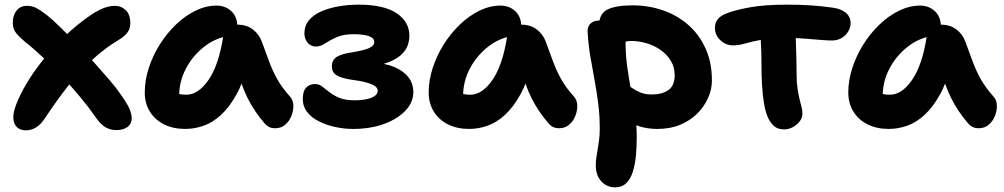

<svg xmlns="http://www.w3.org/2000/svg" viewBox="-20 -544 4316 825"><path d="M91 16Q69 16 54.5 4Q40 -8 37.5 -33Q35 -58 50 -96Q65 -136 94 -185Q123 -234 165 -286.5Q207 -339 258.5 -388.5Q310 -438 368 -478Q390 -493 408.5 -502Q427 -511 443.5 -515Q460 -519 473 -519Q501 -519 520.5 -500Q540 -481 540 -445Q540 -421 528 -405Q516 -389 497 -377Q431 -338 374 -285Q317 -232 268.5 -169.5Q220 -107 177 -42Q157 -10 136 3Q115 16 91 16ZM480 15Q455 15 433.5 3Q412 -9 389 -43Q362 -82 325.5 -126Q289 -170 248 -213.5Q207 -257 166 -296Q125 -335 89 -363Q65 -383 50 -401Q35 -419 35 -447Q35 -478 51 -498.5Q67 -519 97 -519Q117 -519 135 -510Q153 -501 183 -478Q203 -462 235.5 -430.5Q268 -399 305.5 -360.5Q343 -322 380 -280.5Q417 -239 448.5 -202.5Q480 -166 498 -139Q529 -96 537.5 -73.5Q546 -51 546 -37Q546 -12 528 1.5Q510 15 480 15Z M776 10Q724 10 685 -9.5Q646 -29 624 -64.5Q602 -100 602 -147Q602 -198 619 -251Q636 -304 666 -352Q696 -400 735.5 -438Q775 -476 820 -498Q865 -520 911 -520Q948 -520 974 -496Q1000 -472 1000 -428Q1000 -412 991 -403Q982 -394 968 -391Q904 -381 855 -341.5Q806 -302 778 -247.5Q750 -193 750 -134Q750 -117 752.5 -102.5Q755 -88 763 -66L695 -168Q719 -150 737.5 -143.5Q756 -137 781 -137Q832 -137 876 -200.5Q920 -264 939 -387Q942 -411 960 -424.5Q978 -438 1001 -438Q1040 -438 1067 -417Q1094 -396 1105 -365Q1122 -319 1136.5 -279.5Q1151 -240 1171.5 -203.5Q1192 -167 1227 -128Q1240 -113 1240.5 -90.5Q1241 -68 1232 -45.5Q1223 -23 1205.5 -8Q1188 7 1163 7Q1145 7 1134 0.5Q1123 -6 1115 -16Q1093 -42 1076 -67.5Q1059 -93 1044.5 -121.5Q1030 -150 1017.5 -185.5Q1005 -221 992 -268L1045 -272Q1026 -192 996 -138Q966 -84 930.5 -51Q895 -18 855.5 -4Q816 10 776 10Z M1497 10Q1458 10 1419.5 1.5Q1381 -7 1349.5 -23Q1318 -39 1299.5 -63Q1281 -87 1281 -118Q1281 -153 1296 -168Q1311 -183 1333 -183Q1350 -183 1364 -172.5Q1378 -162 1395.5 -148Q1413 -134 1438.5 -123.5Q1464 -113 1503 -113Q1549 -113 1576 -124Q1603 -135 1603 -154Q1603 -166 1590.5 -174.5Q1578 -183 1552.5 -190Q1527 -197 1487 -202Q1444 -209 1425 -221.5Q1406 -234 1406 -258Q1406 -286 1426 -299Q1446 -312 1492 -319Q1542 -327 1565 -337Q1588 -347 1588 -363Q1588 -381 1564.5 -389Q1541 -397 1498 -397Q1455 -397 1426 -384Q1397 -371 1377 -357.5Q1357 -344 1338 -344Q1315 -344 1301.5 -361Q1288 -378 1288 -400Q1288 -434 1308 -457.5Q1328 -481 1361.5 -495.5Q1395 -510 1436.5 -517Q1478 -524 1520 -524Q1630 -524 1684.5 -487Q1739 -450 1739 -391Q1739 -354 1720.5 -327.5Q1702 -301 1667.5 -284.5Q1633 -268 1584 -259L1580 -274Q1634 -273 1673.5 -256.5Q1713 -240 1734.5 -212.5Q1756 -185 1756 -148Q1756 -104 1721.5 -68Q1687 -32 1629 -11Q1571 10 1497 10Z M1996 10Q1944 10 1905 -9.5Q1866 -29 1844 -64.5Q1822 -100 1822 -147Q1822 -198 1839 -251Q1856 -304 1886 -352Q1916 -400 1955.5 -438Q1995 -476 2040 -498Q2085 -520 2131 -520Q2168 -520 2194 -496Q2220 -472 2220 -428Q2220 -412 2211 -403Q2202 -394 2188 -391Q2124 -381 2075 -341.5Q2026 -302 1998 -247.5Q1970 -193 1970 -134Q1970 -117 1972.5 -102.5Q1975 -88 1983 -66L1915 -168Q1939 -150 1957.5 -143.5Q1976 -137 2001 -137Q2052 -137 2096 -200.5Q2140 -264 2159 -387Q2162 -411 2180 -424.5Q2198 -438 2221 -438Q2260 -438 2287 -417Q2314 -396 2325 -365Q2342 -319 2356.5 -279.5Q2371 -240 2391.5 -203.5Q2412 -167 2447 -128Q2460 -113 2460.5 -90.5Q2461 -68 2452 -45.5Q2443 -23 2425.5 -8Q2408 7 2383 7Q2365 7 2354 0.5Q2343 -6 2335 -16Q2313 -42 2296 -67.5Q2279 -93 2264.5 -121.5Q2250 -150 2237.5 -185.5Q2225 -221 2212 -268L2265 -272Q2246 -192 2216 -138Q2186 -84 2150.5 -51Q2115 -18 2075.5 -4Q2036 10 1996 10Z M2805 10Q2748 10 2701.5 -11Q2655 -32 2628 -67Q2601 -102 2601 -142Q2601 -160 2614 -174Q2627 -188 2643 -188Q2659 -188 2672.5 -180.5Q2686 -173 2700.5 -163Q2715 -153 2734.5 -145.5Q2754 -138 2781 -138Q2825 -138 2852 -157Q2879 -176 2879 -221Q2879 -256 2862 -283.5Q2845 -311 2817.5 -330Q2790 -349 2757 -358.5Q2724 -368 2693 -368Q2680 -368 2667.5 -365Q2655 -362 2636 -362Q2617 -362 2598 -372.5Q2579 -383 2567 -400.5Q2555 -418 2555 -439Q2555 -486 2591 -503.5Q2627 -521 2697 -521Q2767 -521 2829 -499.5Q2891 -478 2938 -436.5Q2985 -395 3012 -335Q3039 -275 3039 -198Q3039 -160 3022.5 -123Q3006 -86 2976 -56Q2946 -26 2903 -8Q2860 10 2805 10ZM2621 261Q2602 261 2583.5 251Q2565 241 2552.5 220Q2540 199 2540 167Q2540 146 2543 129.5Q2546 113 2548.5 96Q2551 79 2554 58.5Q2557 38 2557 8Q2557 -48 2550.5 -99.5Q2544 -151 2534.5 -201Q2525 -251 2516.5 -302Q2508 -353 2505 -406Q2504 -422 2510 -433Q2516 -444 2528 -450Q2540 -456 2556 -456Q2585 -456 2610.5 -443Q2636 -430 2652 -409.5Q2668 -389 2668 -363Q2668 -306 2675.5 -254Q2683 -202 2692 -153.5Q2701 -105 2708.5 -56Q2716 -7 2716 46Q2716 86 2712.5 124Q2709 162 2699.5 193Q2690 224 2671.5 242.5Q2653 261 2621 261Z M3130 -349Q3099 -349 3075.5 -371Q3052 -393 3052 -424Q3052 -447 3064.5 -462Q3077 -477 3101 -486Q3135 -500 3199.5 -512Q3264 -524 3362 -524Q3418 -524 3463 -521Q3508 -518 3559 -511Q3594 -506 3614.5 -489Q3635 -472 3635 -444Q3635 -426 3624.5 -408.5Q3614 -391 3596 -380.5Q3578 -370 3555 -370Q3538 -370 3506.5 -372.5Q3475 -375 3438 -378Q3401 -381 3365 -381Q3297 -381 3254 -373.5Q3211 -366 3183 -357.5Q3155 -349 3130 -349ZM3350 12Q3325 12 3309.5 0.5Q3294 -11 3281 -36Q3270 -59 3263.5 -96Q3257 -133 3254.5 -176Q3252 -219 3252 -260Q3252 -325 3249 -369.5Q3246 -414 3246 -442L3397 -450Q3397 -443 3398 -418Q3399 -393 3400 -359Q3401 -325 3402 -288.5Q3403 -252 3403 -222Q3403 -188 3407 -162.5Q3411 -137 3415.5 -118Q3420 -99 3424 -84.5Q3428 -70 3428 -57Q3428 -37 3415.5 -21.5Q3403 -6 3385.5 3Q3368 12 3350 12Z M3799 10Q3747 10 3708 -9.5Q3669 -29 3647 -64.5Q3625 -100 3625 -147Q3625 -198 3642 -251Q3659 -304 3689 -352Q3719 -400 3758.5 -438Q3798 -476 3843 -498Q3888 -520 3934 -520Q3971 -520 3997 -496Q4023 -472 4023 -428Q4023 -412 4014 -403Q4005 -394 3991 -391Q3927 -381 3878 -341.5Q3829 -302 3801 -247.5Q3773 -193 3773 -134Q3773 -117 3775.5 -102.5Q3778 -88 3786 -66L3718 -168Q3742 -150 3760.5 -143.5Q3779 -137 3804 -137Q3855 -137 3899 -200.5Q3943 -264 3962 -387Q3965 -411 3983 -424.5Q4001 -438 4024 -438Q4063 -438 4090 -417Q4117 -396 4128 -365Q4145 -319 4159.5 -279.5Q4174 -240 4194.5 -203.5Q4215 -167 4250 -128Q4263 -113 4263.5 -90.5Q4264 -68 4255 -45.5Q4246 -23 4228.5 -8Q4211 7 4186 7Q4168 7 4157 0.5Q4146 -6 4138 -16Q4116 -42 4099 -67.5Q4082 -93 4067.5 -121.5Q4053 -150 4040.5 -185.5Q4028 -221 4015 -268L4068 -272Q4049 -192 4019 -138Q3989 -84 3953.5 -51Q3918 -18 3878.5 -4Q3839 10 3799 10Z"/></svg>

Font: Shantell Sans
Style: Bold
Weight: 700
Designer: Stephen Nixon, Anya Danilova, Shantell Martin
Foundry: Arrow Type
Version: Version 1.011;[c5ecc13dd]